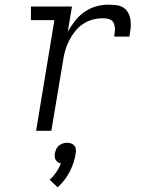

<svg xmlns="http://www.w3.org/2000/svg" viewBox="-20 -558 640 819"><path d="M134 0 212 -472H112V-530H287L269 -422Q282 -446 299.5 -468.5Q317 -491 340 -507Q363 -523 389 -530.5Q415 -538 442 -538Q459 -538 476 -536Q493 -534 506.5 -525.5Q520 -517 527.5 -502Q535 -487 537 -470.5Q539 -454 537 -436.5Q535 -419 532 -402H467Q468 -412 469.5 -421.5Q471 -431 470 -440.5Q469 -450 465.5 -458.5Q462 -467 454.5 -472Q447 -477 437.5 -478.5Q428 -480 418 -480Q396 -480 374 -474Q352 -468 333 -455Q314 -442 299.5 -423.5Q285 -405 274.5 -384Q264 -363 258 -342Q252 -321 249 -299L199 0ZM226 241 192 209Q208 194 220 176.5Q232 159 240 139Q233 138 227 134Q221 130 217.5 124Q214 118 213.5 110.5Q213 103 214 96Q216 87 220 78Q224 69 231.5 63Q239 57 248 54Q257 51 266 51Q275 51 283.5 54Q292 57 297 63Q302 69 303.5 78Q305 87 303 96Q297 136 277.5 174Q258 212 226 241Z"/></svg>

Font: Iosevka Slab Light Extended
Style: Italic
Weight: 300
Width: 7
Italic angle: -9°
Monospace: yes
Designer: Belleve Invis
Foundry: Belleve Invis
Version: Version 11.1.0; ttfautohint (v1.8.3)